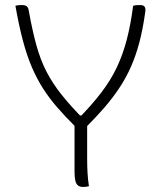

<svg xmlns="http://www.w3.org/2000/svg" viewBox="-20 -730 640 760"><path d="M332 7Q329 8 325.5 8.5Q322 9 318 9.5Q314 10 309 10Q296 10 288.5 4Q281 -2 278 -15.5Q275 -29 275 -50Q275 -104 275 -157.5Q275 -211 275 -265H325Q325 -238 325 -210.5Q325 -183 325 -155Q325 -127 325 -100Q325 -72 326.5 -45.5Q328 -19 332 7ZM41 -707Q47 -709 53.5 -709.5Q60 -710 67 -710Q75 -710 80.5 -708Q86 -706 89.5 -701Q93 -696 94 -687Q108 -609 124 -551Q140 -493 164 -446.5Q188 -400 223.5 -355.5Q259 -311 310 -259L271 -273H329L288 -258Q343 -314 380.5 -363Q418 -412 442 -462.5Q466 -513 481.5 -572Q497 -631 507 -707Q513 -709 519.5 -709.5Q526 -710 534 -710Q549 -710 553 -702.5Q557 -695 555 -683Q546 -617 532 -563.5Q518 -510 498 -465Q478 -420 451.5 -380.5Q425 -341 393 -304Q361 -267 322 -228Q309 -228 300 -228Q291 -228 286 -228.5Q281 -229 278.5 -230Q276 -231 275 -232Q237 -270 206.5 -305Q176 -340 151.5 -378Q127 -416 107 -462Q87 -508 71 -568Q55 -628 41 -707Z"/></svg>

Font: Recursive Monospace Casual Light
Style: Regular
Weight: 300
Version: Version 1.047